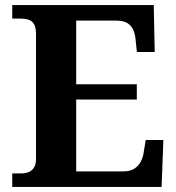

<svg xmlns="http://www.w3.org/2000/svg" viewBox="-20 -734 693 754"><path d="M28.1 0V-53H63.2Q80.5 -53 93.5 -58.7Q106.5 -64.3 114 -76.8Q121.4 -89.3 121.4 -109.6V-599.4Q121.4 -626.8 113.3 -639.7Q105.2 -652.7 91.6 -656.8Q78.1 -661 62 -661H28.1V-714H583.8L587.6 -529.7H517.6L512.6 -576.8Q510.6 -601.7 502.6 -618.4Q494.5 -635.2 478.9 -644.1Q463.3 -653 436.8 -653H279.2V-403.2H517.3V-343.2H279.2V-61H464.1Q490.3 -61 506.6 -71.1Q522.9 -81.1 532.3 -98.2Q541.6 -115.2 544.6 -137.2L552.2 -184.3H621.6L614.6 0Z"/></svg>

Font: Noto Serif Khmer
Style: Regular
Weight: 400
Designer: Danh Hong and the Monotype Design Team
Foundry: Monotype Imaging Inc.
Version: Version 2.003